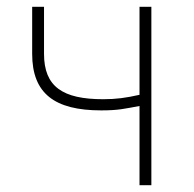

<svg xmlns="http://www.w3.org/2000/svg" viewBox="-20 -547 572 567"><path d="M392 0H427V-527H392V-267C352 -258 323 -254 285 -254C165 -254 110 -291 110 -388V-527H75V-388C75 -271 141 -221 279 -221C330 -221 348 -226 392 -234Z"/></svg>

Font: Harano Aji Gothic KR ExtraLight
Style: Regular
Weight: 250
Foundry: Masamichi Hosoda
Version: HaranoAjiGothicKR-ExtraLight version 20220220;ttx 4.29.1